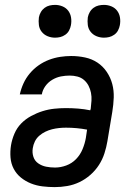

<svg xmlns="http://www.w3.org/2000/svg" viewBox="-20 -757 540 785"><path d="M204 8Q179 8 154 5Q129 2 106.5 -7Q84 -16 65.5 -31Q47 -46 36 -67Q25 -88 23 -113Q21 -138 25 -163Q29 -187 39 -210.5Q49 -234 66.5 -252Q84 -270 107 -282.5Q130 -295 154 -302.5Q178 -310 202 -312.5Q226 -315 249 -315Q275 -315 300 -313Q325 -311 349 -306L351 -313Q353 -329 354 -345.5Q355 -362 352 -377.5Q349 -393 342 -406.5Q335 -420 323.5 -430Q312 -440 296.5 -444Q281 -448 265 -448Q247 -448 229 -444.5Q211 -441 194 -431Q177 -421 165.5 -405Q154 -389 151 -371H61Q66 -394 76 -416Q86 -438 102 -457Q118 -476 138 -490Q158 -504 180.5 -512.5Q203 -521 226 -524.5Q249 -528 271 -528Q300 -528 328 -522Q356 -516 378.5 -501Q401 -486 416.5 -463Q432 -440 439 -413.5Q446 -387 445 -358Q444 -329 439 -299L419 -179Q415 -155 407 -130Q399 -105 384.5 -82.5Q370 -60 349.5 -42Q329 -24 305 -12.5Q281 -1 255 3.5Q229 8 204 8ZM205 -72Q228 -72 251 -80.5Q274 -89 291 -106.5Q308 -124 317.5 -147Q327 -170 331 -193L336 -227Q315 -231 293.5 -233Q272 -235 250 -235Q236 -235 221.5 -233.5Q207 -232 193 -228.5Q179 -225 165.5 -218.5Q152 -212 140.5 -202Q129 -192 122.5 -178.5Q116 -165 114 -151Q111 -133 116.5 -116Q122 -99 136.5 -89Q151 -79 168.5 -75.5Q186 -72 205 -72ZM405 -603Q389 -603 374.5 -609Q360 -615 350.5 -627Q341 -639 339 -654.5Q337 -670 339 -686Q341 -697 347 -707.5Q353 -718 362.5 -725Q372 -732 383 -734.5Q394 -737 405 -737Q421 -737 435.5 -731Q450 -725 459 -713Q468 -701 470.5 -685.5Q473 -670 470 -654Q468 -643 462.5 -632.5Q457 -622 447 -615Q437 -608 426.5 -605.5Q416 -603 405 -603ZM205 -603Q189 -603 174.5 -609Q160 -615 150.5 -627Q141 -639 139 -654.5Q137 -670 139 -686Q141 -697 147 -707.5Q153 -718 162.5 -725Q172 -732 183 -734.5Q194 -737 205 -737Q221 -737 235.5 -731Q250 -725 259 -713Q268 -701 270.5 -685.5Q273 -670 270 -654Q268 -643 262.5 -632.5Q257 -622 247 -615Q237 -608 226.5 -605.5Q216 -603 205 -603Z"/></svg>

Font: Iosevka Medium
Style: Italic
Weight: 500
Italic angle: -9°
Monospace: yes
Designer: Belleve Invis
Foundry: Belleve Invis
Version: Version 32.5.0; ttfautohint (v1.8.4)